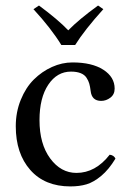

<svg xmlns="http://www.w3.org/2000/svg" viewBox="-20 -665 463 695"><path d="M202.1 -502Q164.6 -563 101.1 -631.8L121.1 -645Q190.4 -593.8 227.1 -555.2Q266.1 -595.2 335 -645L354 -631.8Q286.1 -556.6 252 -502ZM397.9 -90.8Q374 -51.3 346.4 -28.3Q318.8 -5.4 293.2 2.2Q267.6 9.8 234.9 9.8Q142.1 9.8 89.6 -49.8Q37.1 -109.4 37.1 -208Q37.1 -259.3 55.2 -303.7Q73.2 -348.1 102.5 -377.2Q131.8 -406.2 168.2 -422.6Q204.6 -439 242.2 -439Q313 -439 354 -412.6Q395 -386.2 395 -344.2Q395 -323.2 379.6 -311.5Q364.3 -299.8 346.2 -299.8Q312 -299.8 308.1 -335.9Q306.2 -351.6 303.2 -362.1Q300.3 -372.6 293.2 -383.5Q286.1 -394.5 272 -400.1Q257.8 -405.8 236.8 -405.8Q186.5 -405.8 154.8 -358.4Q123 -311 123 -230Q123 -144 161.6 -91.6Q200.2 -39.1 256.8 -39.1Q325.7 -39.1 377 -105Q392.6 -103 397.9 -90.8Z"/></svg>

Font: Linux Libertine G
Style: Regular
Weight: 400
Designer: Philipp H. Poll
Foundry: Philipp H. Poll
Version: Version 4.7.5